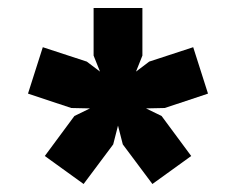

<svg xmlns="http://www.w3.org/2000/svg" viewBox="-20 -740 590 480"><path d="M287 -379 361 -280 458 -350 384 -450 345 -469 392 -470 500 -506 463 -622 353 -586 320 -561 336 -601V-720H214V-601L230 -561L197 -586L87 -622L50 -506L158 -470L205 -469L166 -450L92 -350L189 -280L263 -379L275 -426Z"/></svg>

Font: Overpass ExtraBold
Style: Regular
Weight: 800
Designer: Delve Withrington, Thomas Jockin
Foundry: Delve Fonts
Version: Version 3.000;DELV;Overpass